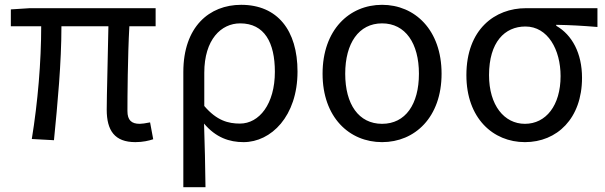

<svg xmlns="http://www.w3.org/2000/svg" viewBox="-20 -577 2513 797"><path d="M542 13C573 13 598 7 616 1L603 -69C583 -65 569 -63 560 -63C526 -63 509 -78 509 -116C509 -169 510 -344 517 -468H626V-543H103L25 -538V-468H151C151 -321 137 -153 112 0L204 5C219 -147 235 -315 235 -468H430C428 -348 423 -179 423 -122C423 -35 456 13 542 13Z M741 200H833C832 103 830 34 827 -64C876 -6 932 13 991 13C1105 13 1215 -94 1215 -280C1215 -451 1132 -557 981 -557C849 -557 741 -466 741 -278ZM976 -64C928 -64 880 -76 828 -137V-275C828 -413 898 -480 977 -480C1078 -480 1121 -400 1121 -279C1121 -145 1056 -64 976 -64Z M1566 13C1702 13 1813 -90 1813 -271C1813 -453 1702 -557 1566 -557C1430 -557 1319 -453 1319 -271C1319 -90 1430 13 1566 13ZM1566 -63C1469 -63 1413 -144 1413 -271C1413 -397 1469 -480 1566 -480C1663 -480 1719 -397 1719 -271C1719 -144 1663 -63 1566 -63Z M2159 13C2292 13 2396 -85 2396 -254C2396 -356 2355 -432 2289 -470V-474C2349 -473 2399 -470 2460 -465V-543H2163C2035 -543 1916 -456 1916 -265C1916 -86 2027 13 2159 13ZM2159 -63C2073 -63 2010 -140 2010 -265C2010 -402 2075 -467 2161 -467C2254 -467 2307 -371 2307 -261C2307 -139 2246 -63 2159 -63Z"/></svg>

Font: Source Han Sans KR
Style: Regular
Weight: 400
Designer: Ryoko NISHIZUKA 西塚涼子 (kana, bopomofo & ideographs); Paul D. Hunt (Latin, Greek & Cyrillic); Sandoll Communications 산돌커뮤니
Foundry: Adobe
Version: Version 2.004;hotconv 1.0.118;makeotfexe 2.5.65603